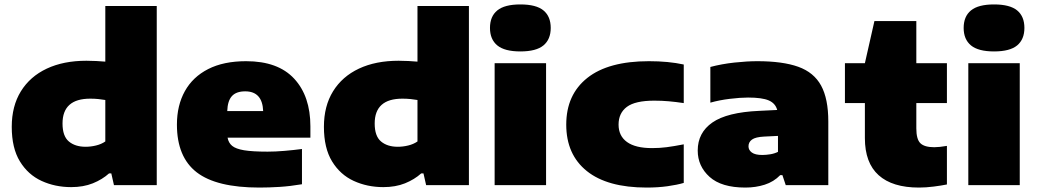

<svg xmlns="http://www.w3.org/2000/svg" viewBox="-20 -835 4678 866"><path d="M301 9Q228.5 9 167.5 -19Q106.5 -47 69.8 -107Q33 -167 33 -263Q33 -356.5 74.2 -423.2Q115.5 -490 191 -525.5Q266.5 -561 370 -561Q392.5 -561 414.5 -559.8Q436.5 -558.5 455 -557V-808H687V0H494L482 -53H472Q441.5 -25.5 398.8 -8.2Q356 9 301 9ZM366 -173Q389.5 -173 413.2 -178.8Q437 -184.5 455 -197V-384Q441.5 -386.5 424 -388.2Q406.5 -390 387 -390Q262 -390 262 -278Q262 -221 290.5 -197Q319 -173 366 -173Z M1150 11Q956 11 867 -58Q778 -127 778 -273Q778 -359.5 813.8 -423.8Q849.5 -488 919 -523.5Q988.5 -559 1090 -559Q1234 -559 1307 -480Q1380 -401 1380 -265V-214H1006.5Q1010.5 -191 1027 -177.2Q1043.5 -163.5 1081.2 -157.2Q1119 -151 1187 -151Q1221.5 -151 1263 -154.5Q1304.5 -158 1342 -163V-4Q1289 5 1241 8Q1193 11 1150 11ZM1086 -423Q1045.5 -423 1026 -401.5Q1006.5 -380 1005 -334H1167Q1163.5 -423 1086 -423Z M1709 9Q1636.5 9 1575.5 -19Q1514.5 -47 1477.8 -107Q1441 -167 1441 -263Q1441 -356.5 1482.2 -423.2Q1523.5 -490 1599 -525.5Q1674.5 -561 1778 -561Q1800.5 -561 1822.5 -559.8Q1844.5 -558.5 1863 -557V-808H2095V0H1902L1890 -53H1880Q1849.5 -25.5 1806.8 -8.2Q1764 9 1709 9ZM1774 -173Q1797.5 -173 1821.2 -178.8Q1845 -184.5 1863 -197V-384Q1849.5 -386.5 1832 -388.2Q1814.5 -390 1795 -390Q1670 -390 1670 -278Q1670 -221 1698.5 -197Q1727 -173 1774 -173Z M2211 0V-550H2443V0ZM2327 -603Q2256 -603 2223 -630.2Q2190 -657.5 2190 -709Q2190 -761 2223 -788Q2256 -815 2327 -815Q2398.5 -815 2431.2 -788Q2464 -761 2464 -709Q2464 -657.5 2431.2 -630.2Q2398.5 -603 2327 -603Z M2897 11Q2719.5 11 2626.8 -63.5Q2534 -138 2534 -273Q2534 -408 2629 -483.5Q2724 -559 2907 -559Q2995 -559 3064 -544V-370Q3027.5 -375.5 2996.5 -378.2Q2965.5 -381 2931 -381Q2845 -381 2807.5 -353Q2770 -325 2770 -273Q2770 -222 2808 -194.5Q2846 -167 2921 -167Q2955 -167 2986.2 -171Q3017.5 -175 3064 -184V-10Q3033.5 -1 2990.5 5Q2947.5 11 2897 11Z M3342 11Q3234 11 3180.5 -37.2Q3127 -85.5 3127 -156Q3127 -236.5 3193.2 -282.5Q3259.5 -328.5 3404 -335L3485.5 -339Q3477.5 -369 3447.5 -382Q3417.5 -395 3354 -395Q3319 -395 3271.8 -389.2Q3224.5 -383.5 3184 -372V-533Q3235 -546.5 3292.2 -552.8Q3349.5 -559 3396 -559Q3510 -559 3580.5 -533.8Q3651 -508.5 3683.5 -449Q3716 -389.5 3716 -287V0H3524L3509 -45H3499Q3470 -15 3429.2 -2Q3388.5 11 3342 11ZM3356 -175Q3356 -158 3371.2 -147Q3386.5 -136 3418 -136Q3434.5 -136 3453.5 -139Q3472.5 -142 3489 -150V-222L3427 -219Q3387.5 -217 3371.8 -205.5Q3356 -194 3356 -175Z M4125 11Q4005 11 3943 -44.8Q3881 -100.5 3881 -212V-370H3791V-550H3881L3924 -740H4113V-550H4251V-370H4113V-256Q4113 -206.5 4131.5 -188.8Q4150 -171 4194 -171Q4216.5 -171 4251 -177V-3Q4226.5 2 4191.5 6.5Q4156.5 11 4125 11Z M4347.5 0V-550H4579.5V0ZM4463.5 -603Q4392.5 -603 4359.5 -630.2Q4326.5 -657.5 4326.5 -709Q4326.5 -761 4359.5 -788Q4392.5 -815 4463.5 -815Q4535 -815 4567.8 -788Q4600.5 -761 4600.5 -709Q4600.5 -657.5 4567.8 -630.2Q4535 -603 4463.5 -603Z"/></svg>

Font: Encode Sans Exp Black
Style: Regular
Weight: 900
Width: 7
Designer: Multiple Designers
Foundry: Impallari Type
Version: Version 3.002; ttfautohint (v1.8.3) -l 8 -r 50 -G 200 -x 14 